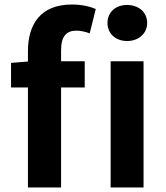

<svg xmlns="http://www.w3.org/2000/svg" viewBox="-20 -832 736 852"><path d="M104 -605V-559L29 -553V-444H104V0H251V-444H356V-560H251V-608C251 -672 275 -696 319 -696C338 -696 359 -691 378 -684L405 -792C380 -803 342 -812 299 -812C158 -812 104 -722 104 -605ZM544 -650C595 -650 633 -683 633 -730C633 -778 595 -810 544 -810C493 -810 457 -778 457 -730C457 -683 493 -650 544 -650ZM617 -560H471V0H617Z"/></svg>

Font: Spoqa Han Sans Neo Bold
Style: Bold
Weight: 700
Designer: [Spoqa Han Sans Neo] Dong-huui Kim  Younghwa Kang  Yujin Lee  [Noto Sans] Ryoko NISHIZUKA  (kana & ideographs); Paul D. 
Foundry: Spoqa (http://www.spoqa-han-sans.com)
Version: Version 1.100;hotconv 1.0.109;makeotfexe 2.5.65596